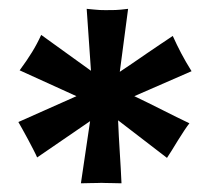

<svg xmlns="http://www.w3.org/2000/svg" viewBox="-20 -716 498 439"><path d="M24.9 -555.2Q41.5 -577.6 53.2 -596.7Q64.9 -615.7 74.2 -636.2L188 -554.2L178.2 -695.8Q188.5 -694.8 195.8 -694.1Q203.1 -693.4 208.5 -693.1Q213.9 -692.9 218.3 -692.9Q222.7 -692.9 227.1 -692.9Q234.4 -692.9 243.9 -693.1Q253.4 -693.4 272.9 -695.8L253.9 -551.8Q268.1 -561 283.9 -572Q299.8 -583 315.9 -594Q332 -605 347.2 -615.2Q362.3 -625.5 375 -633.8Q384.3 -613.3 394.3 -594.2Q404.3 -575.2 418 -553.2L287.1 -496.1Q318.8 -481 351.6 -464.4Q384.3 -447.8 413.1 -434.1Q408.7 -428.7 401.4 -417.7Q394 -406.7 386.7 -394.8Q379.4 -382.8 372.6 -371.8Q365.7 -360.8 361.8 -355L250 -440.9Q251.5 -404.3 253.9 -367.2Q256.3 -330.1 257.8 -296.9Q254.4 -296.9 248 -297.1Q241.7 -297.4 234.6 -297.4Q227.5 -297.4 221.2 -297.6Q214.8 -297.9 211.9 -297.9Q209 -297.9 202.4 -297.6Q195.8 -297.4 188.5 -297.4Q181.2 -297.4 174.6 -297.1Q168 -296.9 165 -296.9L186 -439L64.9 -356Q62.5 -361.8 56.6 -373.3Q50.8 -384.8 44.2 -397Q37.6 -409.2 31.5 -420.2Q25.4 -431.2 22 -437L154.8 -496.1Z"/></svg>

Font: Simonetta
Style: Black
Weight: 900
Designer: Gayaneh Bagdasaryan
Foundry: Brownfox
Version: Version 1.002